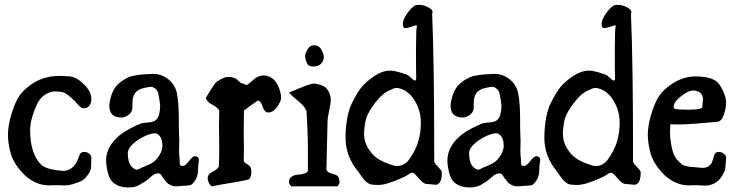

<svg xmlns="http://www.w3.org/2000/svg" viewBox="-20 -788 3102 812"><path d="M252 -3.9 220.7 -4.9Q208 -3.9 188.5 -3.9Q132.8 -3.9 85.9 -45.9Q35.2 -95.7 23.4 -146.5Q13.7 -184.6 13.7 -219.2Q13.7 -253.9 26.4 -298.3Q39.1 -342.8 54.7 -371.1Q70.3 -399.4 102.5 -423.8Q157.2 -466.8 228.5 -466.8H242.2Q267.6 -465.8 277.3 -464.8Q306.6 -460 336.4 -430.2Q366.2 -400.4 366.2 -371.1Q366.2 -362.3 365.2 -357.4Q358.4 -331.1 336.9 -330.1H334Q322.3 -330.1 309.1 -346.2Q295.9 -362.3 290.5 -366.2Q285.2 -370.1 277.3 -377.9Q257.8 -395.5 244.1 -398.4Q230.5 -401.4 210.9 -401.4Q191.4 -401.4 167.5 -385.7Q143.6 -370.1 125.5 -321.3Q107.4 -272.5 107.4 -240.2Q107.4 -135.7 155.3 -90.8Q171.9 -75.2 216.8 -68.4L246.1 -65.4Q275.4 -65.4 295.9 -89.8Q304.7 -99.6 315.4 -129.9Q320.3 -145.5 334.5 -145.5Q348.6 -145.5 357.4 -138.2Q366.2 -130.9 366.2 -120.1V-118.2Q366.2 -79.1 363.3 -70.3Q357.4 -54.7 348.6 -44.9Q334 -24.4 312.5 -17.6L287.1 -8.8Q269.5 -3.9 252 -3.9Z M771.5 -2.9 752 -2Q734.4 0 723.1 0Q711.9 0 701.2 -5.4Q690.4 -10.7 686.5 -14.6Q682.6 -18.6 678.7 -24.4Q674.8 -30.3 671.4 -33.7Q668 -37.1 665 -43Q658.2 -54.7 650.4 -54.7H646.5Q633.8 -54.7 617.7 -40Q601.6 -25.4 595.7 -22Q589.8 -18.6 582 -13.7Q557.6 4.9 523.4 4.9Q489.3 4.9 466.8 -9.8Q444.3 -24.4 436.5 -56.2Q428.7 -87.9 428.7 -109.4Q428.7 -167 484.4 -214.8Q518.6 -242.2 573.2 -264.6Q583 -268.6 606 -270Q628.9 -271.5 639.2 -280.3Q649.4 -289.1 653.3 -306.6Q657.2 -324.2 657.2 -335.9Q657.2 -347.7 655.3 -358.4Q653.3 -369.1 652.3 -377Q651.4 -384.8 650.4 -388.7Q649.4 -392.6 647.5 -398.4Q643.6 -408.2 634.8 -414.6Q626 -420.9 618.7 -420.9Q611.3 -420.9 587.4 -415.5Q563.5 -410.2 551.8 -395Q540 -379.9 540 -349.6V-331.1Q539.1 -313.5 523.9 -302.2Q508.8 -291 494.1 -291Q442.4 -291 442.4 -340.8Q442.4 -349.6 443.4 -353.5Q453.1 -410.2 481.9 -434.6Q510.7 -459 537.1 -465.8Q563.5 -472.7 607.4 -474.6L627.9 -475.6Q659.2 -475.6 684.6 -458Q720.7 -433.6 728.5 -391.6Q736.3 -349.6 736.3 -283.2V-257.8L737.3 -214.8L738.3 -193.4L737.3 -153.3Q737.3 -134.8 740.2 -109.4V-96.7Q740.2 -85.9 752 -85.9Q763.7 -85.9 779.3 -106.9Q794.9 -127.9 805.7 -127.9Q806.6 -127.9 814 -125Q821.3 -122.1 821.3 -110.4L818.4 -86.9L817.4 -67.4Q817.4 -56.6 815.9 -52.2Q814.5 -47.9 813.5 -43Q812.5 -38.1 811 -34.7Q809.6 -31.2 806.6 -27.3Q793.9 -6.8 784.2 -4.9Q774.4 -2.9 771.5 -2.9ZM667 -173.8 666 -183.6Q664.1 -210.9 643.6 -222.7Q635.7 -226.6 615.7 -221.2Q595.7 -215.8 568.4 -199.2Q520.5 -168 520.5 -140.6Q520.5 -85.9 551.8 -72.3Q555.7 -70.3 559.6 -70.3Q563.5 -70.3 573.2 -75.7Q583 -81.1 586.9 -82L600.6 -87.9Q627.9 -98.6 640.6 -113.3Q667 -143.6 667 -173.8Z M1011.7 -162.1 1010.7 -107.4Q1013.7 -99.6 1028.3 -91.8Q1043 -84 1043 -62Q1043 -40 1033.2 -29.3Q1011.7 -23.4 957 -14.6Q902.3 -5.9 877 0Q867.2 -3.9 861.3 -19.5Q855.5 -35.2 860.8 -45.4Q866.2 -55.7 882.8 -64Q899.4 -72.3 905.3 -83Q907.2 -111.3 907.2 -156.2L906.2 -254.9Q906.2 -294.9 907.2 -320.3Q901.4 -333 876.5 -346.2Q851.6 -359.4 851.6 -376Q856.4 -382.8 865.7 -398.9Q875 -415 877.9 -418L886.7 -431.6Q893.6 -440.4 898.4 -443.4L911.1 -451.2Q930.7 -462.9 947.3 -462.9Q963.9 -462.9 979.5 -454.1Q993.2 -441.4 996.1 -439Q999 -436.5 1005.4 -435.1Q1011.7 -433.6 1023.4 -427.7Q1033.2 -433.6 1052.2 -451.2Q1071.3 -468.8 1095.7 -468.8H1099.6Q1148.4 -464.8 1166 -396.5Q1168.9 -385.7 1168.9 -373Q1168.9 -360.4 1152.3 -336.4Q1135.7 -312.5 1115.2 -312.5H1110.4Q1097.7 -315.4 1090.3 -337.9Q1083 -360.4 1071.3 -363.3Q1039.1 -341.8 1011.7 -320.3Q1010.7 -273.4 1010.7 -226.6Z M1277.3 -573.2Q1288.1 -596.7 1308.6 -596.7Q1329.1 -596.7 1339.4 -577.6Q1349.6 -558.6 1349.6 -545.9Q1349.6 -533.2 1338.9 -520Q1328.1 -506.8 1305.2 -506.8Q1282.2 -506.8 1277.3 -523.4Q1270.5 -537.1 1270.5 -549.3Q1270.5 -561.5 1277.3 -573.2ZM1365.2 -271.5 1360.4 -70.3Q1365.2 -57.6 1385.7 -53.2Q1406.2 -48.8 1411.1 -39.1Q1416 -29.3 1416 -19Q1416 -8.8 1406.2 0H1211.9Q1202.1 -8.8 1202.1 -17.6Q1202.1 -46.9 1244.1 -49.8Q1273.4 -51.8 1282.2 -64.5V-168Q1282.2 -222.7 1276.4 -318.4Q1267.6 -339.8 1242.2 -359.9Q1216.8 -379.9 1202.1 -396.5Q1226.6 -407.2 1244.1 -414.1L1279.3 -427.7Q1298.8 -434.6 1309.6 -434.6Q1353.5 -428.7 1366.2 -407.2Q1378.9 -385.7 1378.9 -368.2Q1378.9 -350.6 1372.1 -320.3Q1365.2 -290 1365.2 -271.5Z M1740.2 -456.1Q1739.3 -483.4 1739.3 -574.7Q1739.3 -666 1743.2 -677.7Q1743.2 -680.7 1739.7 -680.7Q1736.3 -680.7 1719.7 -674.8Q1703.1 -668.9 1694.3 -668.9Q1683.6 -668.9 1683.6 -686.5Q1683.6 -704.1 1700.2 -728.5Q1716.8 -752.9 1733.4 -763.7Q1738.3 -767.6 1753.9 -767.6Q1769.5 -767.6 1789.6 -757.8Q1809.6 -748 1809.6 -736.3Q1809.6 -734.4 1807.6 -730.5Q1816.4 -525.4 1816.4 -145.5V-105.5Q1816.4 -98.6 1832.5 -82.5Q1848.6 -66.4 1848.6 -60.5V-55.7Q1848.6 -16.6 1829.1 -7.8Q1827.1 -6.8 1821.3 -6.8L1789.1 -9.8H1785.2Q1770.5 -9.8 1751 -33.7Q1731.4 -57.6 1724.1 -57.6Q1716.8 -57.6 1704.1 -48.3Q1691.4 -39.1 1648.4 -22.5Q1605.5 -5.9 1583 -5.9Q1560.5 -5.9 1550.8 -7.8Q1531.2 -10.7 1509.8 -41L1494.1 -63.5Q1441.4 -127 1441.4 -204.1V-215.8Q1444.3 -302.7 1467.8 -350.6Q1491.2 -398.4 1510.7 -421.4Q1530.3 -444.3 1563 -466.3Q1595.7 -488.3 1628.9 -489.3H1632.8Q1651.4 -489.3 1699.2 -472.7Q1706.1 -470.7 1718.3 -459Q1730.5 -447.3 1734.9 -447.3Q1739.3 -447.3 1740.2 -456.1ZM1666 -415Q1662.1 -416 1654.8 -416Q1647.5 -416 1622.6 -403.8Q1597.7 -391.6 1574.7 -363.3Q1551.8 -335 1539.1 -311.5Q1526.4 -288.1 1522.9 -259.8Q1519.5 -231.4 1519.5 -223.6Q1519.5 -188.5 1537.1 -160.6Q1554.7 -132.8 1573.7 -119.6Q1592.8 -106.4 1620.1 -96.2Q1647.5 -85.9 1657.7 -85.9Q1668 -85.9 1674.8 -87.9Q1681.6 -89.8 1685.1 -91.8Q1688.5 -93.8 1691.9 -96.2Q1695.3 -98.6 1697.8 -100.1Q1700.2 -101.6 1703.1 -105Q1706.1 -108.4 1707.5 -109.9Q1709 -111.3 1711.9 -116.2Q1714.8 -121.1 1715.8 -122.1Q1716.8 -123 1720.2 -128.9Q1723.6 -134.8 1724.6 -135.7Q1759.8 -192.4 1759.8 -269.5Q1759.8 -320.3 1733.4 -363.3Q1707 -406.2 1666 -415Z M2214.8 -2.9 2195.3 -2Q2177.7 0 2166.5 0Q2155.3 0 2144.5 -5.4Q2133.8 -10.7 2129.9 -14.6Q2126 -18.6 2122.1 -24.4Q2118.2 -30.3 2114.7 -33.7Q2111.3 -37.1 2108.4 -43Q2101.6 -54.7 2093.8 -54.7H2089.8Q2077.1 -54.7 2061 -40Q2044.9 -25.4 2039.1 -22Q2033.2 -18.6 2025.4 -13.7Q2001 4.9 1966.8 4.9Q1932.6 4.9 1910.2 -9.8Q1887.7 -24.4 1879.9 -56.2Q1872.1 -87.9 1872.1 -109.4Q1872.1 -167 1927.7 -214.8Q1961.9 -242.2 2016.6 -264.6Q2026.4 -268.6 2049.3 -270Q2072.3 -271.5 2082.5 -280.3Q2092.8 -289.1 2096.7 -306.6Q2100.6 -324.2 2100.6 -335.9Q2100.6 -347.7 2098.6 -358.4Q2096.7 -369.1 2095.7 -377Q2094.7 -384.8 2093.8 -388.7Q2092.8 -392.6 2090.8 -398.4Q2086.9 -408.2 2078.1 -414.6Q2069.3 -420.9 2062 -420.9Q2054.7 -420.9 2030.8 -415.5Q2006.8 -410.2 1995.1 -395Q1983.4 -379.9 1983.4 -349.6V-331.1Q1982.4 -313.5 1967.3 -302.2Q1952.1 -291 1937.5 -291Q1885.7 -291 1885.7 -340.8Q1885.7 -349.6 1886.7 -353.5Q1896.5 -410.2 1925.3 -434.6Q1954.1 -459 1980.5 -465.8Q2006.8 -472.7 2050.8 -474.6L2071.3 -475.6Q2102.5 -475.6 2127.9 -458Q2164.1 -433.6 2171.9 -391.6Q2179.7 -349.6 2179.7 -283.2V-257.8L2180.7 -214.8L2181.6 -193.4L2180.7 -153.3Q2180.7 -134.8 2183.6 -109.4V-96.7Q2183.6 -85.9 2195.3 -85.9Q2207 -85.9 2222.7 -106.9Q2238.3 -127.9 2249 -127.9Q2250 -127.9 2257.3 -125Q2264.6 -122.1 2264.6 -110.4L2261.7 -86.9L2260.7 -67.4Q2260.7 -56.6 2259.3 -52.2Q2257.8 -47.9 2256.8 -43Q2255.9 -38.1 2254.4 -34.7Q2252.9 -31.2 2250 -27.3Q2237.3 -6.8 2227.5 -4.9Q2217.8 -2.9 2214.8 -2.9ZM2110.4 -173.8 2109.4 -183.6Q2107.4 -210.9 2086.9 -222.7Q2079.1 -226.6 2059.1 -221.2Q2039.1 -215.8 2011.7 -199.2Q1963.9 -168 1963.9 -140.6Q1963.9 -85.9 1995.1 -72.3Q1999 -70.3 2002.9 -70.3Q2006.8 -70.3 2016.6 -75.7Q2026.4 -81.1 2030.3 -82L2043.9 -87.9Q2071.3 -98.6 2084 -113.3Q2110.4 -143.6 2110.4 -173.8Z M2581.1 -456.1Q2580.1 -483.4 2580.1 -574.7Q2580.1 -666 2584 -677.7Q2584 -680.7 2580.6 -680.7Q2577.1 -680.7 2560.5 -674.8Q2543.9 -668.9 2535.2 -668.9Q2524.4 -668.9 2524.4 -686.5Q2524.4 -704.1 2541 -728.5Q2557.6 -752.9 2574.2 -763.7Q2579.1 -767.6 2594.7 -767.6Q2610.4 -767.6 2630.4 -757.8Q2650.4 -748 2650.4 -736.3Q2650.4 -734.4 2648.4 -730.5Q2657.2 -525.4 2657.2 -145.5V-105.5Q2657.2 -98.6 2673.3 -82.5Q2689.5 -66.4 2689.5 -60.5V-55.7Q2689.5 -16.6 2669.9 -7.8Q2668 -6.8 2662.1 -6.8L2629.9 -9.8H2626Q2611.3 -9.8 2591.8 -33.7Q2572.3 -57.6 2564.9 -57.6Q2557.6 -57.6 2544.9 -48.3Q2532.2 -39.1 2489.3 -22.5Q2446.3 -5.9 2423.8 -5.9Q2401.4 -5.9 2391.6 -7.8Q2372.1 -10.7 2350.6 -41L2335 -63.5Q2282.2 -127 2282.2 -204.1V-215.8Q2285.2 -302.7 2308.6 -350.6Q2332 -398.4 2351.6 -421.4Q2371.1 -444.3 2403.8 -466.3Q2436.5 -488.3 2469.7 -489.3H2473.6Q2492.2 -489.3 2540 -472.7Q2546.9 -470.7 2559.1 -459Q2571.3 -447.3 2575.7 -447.3Q2580.1 -447.3 2581.1 -456.1ZM2506.8 -415Q2502.9 -416 2495.6 -416Q2488.3 -416 2463.4 -403.8Q2438.5 -391.6 2415.5 -363.3Q2392.6 -335 2379.9 -311.5Q2367.2 -288.1 2363.8 -259.8Q2360.4 -231.4 2360.4 -223.6Q2360.4 -188.5 2377.9 -160.6Q2395.5 -132.8 2414.6 -119.6Q2433.6 -106.4 2460.9 -96.2Q2488.3 -85.9 2498.5 -85.9Q2508.8 -85.9 2515.6 -87.9Q2522.5 -89.8 2525.9 -91.8Q2529.3 -93.8 2532.7 -96.2Q2536.1 -98.6 2538.6 -100.1Q2541 -101.6 2543.9 -105Q2546.9 -108.4 2548.3 -109.9Q2549.8 -111.3 2552.7 -116.2Q2555.7 -121.1 2556.6 -122.1Q2557.6 -123 2561 -128.9Q2564.5 -134.8 2565.4 -135.7Q2600.6 -192.4 2600.6 -269.5Q2600.6 -320.3 2574.2 -363.3Q2547.9 -406.2 2506.8 -415Z M2950.2 -335 2953.1 -369.1Q2953.1 -386.7 2940.4 -396.5Q2926.8 -405.3 2911.1 -405.3Q2895.5 -405.3 2874 -390.6Q2829.1 -360.4 2829.1 -337.9Q2829.1 -334 2832 -329.1Q2836.9 -324.2 2892.6 -324.2Q2948.2 -324.2 2950.2 -335ZM2962.9 -2.9 2926.8 -4.9Q2914.1 -3.9 2894.5 -3.9Q2838.9 -3.9 2792 -45.9Q2741.2 -95.7 2729.5 -146.5Q2719.7 -184.6 2719.7 -219.2Q2719.7 -253.9 2732.4 -298.3Q2745.1 -342.8 2760.7 -371.1Q2776.4 -399.4 2808.6 -423.8Q2862.3 -464.8 2920.9 -464.8Q2979.5 -464.8 3007.8 -445.3Q3021.5 -436.5 3036.1 -407.2Q3050.8 -377.9 3050.8 -353.5Q3050.8 -329.1 3040.5 -301.3Q3030.3 -273.4 3011.7 -272.5Q2893.6 -261.7 2855 -261.7Q2816.4 -261.7 2815.4 -262.7Q2813.5 -243.2 2813.5 -225.6Q2813.5 -208 2817.9 -180.7Q2822.3 -153.3 2830.1 -134.3Q2837.9 -115.2 2857.4 -98.6Q2867.2 -88.9 2877.4 -86.9Q2887.7 -85 2894.5 -83Q2901.4 -81.1 2918 -81.1L2950.2 -78.1Q2966.8 -78.1 2976.6 -85Q2986.3 -91.8 2989.3 -97.7Q2992.2 -103.5 2995.1 -114.3Q2998 -125 3000 -129.9Q3004.9 -145.5 3018.6 -145.5Q3032.2 -145.5 3041.5 -137.7Q3050.8 -129.9 3050.8 -119.1V-118.2Q3047.9 -76.2 3046.4 -69.8Q3044.9 -63.5 3032.7 -42.5Q3020.5 -21.5 3000.5 -12.2Q2980.5 -2.9 2962.9 -2.9Z"/></svg>

Font: Essays1743
Style: Medium
Weight: 500
Designer: Based on the typeface in a 1743 English translation of the essays of Montaigne.  PostScript/TrueType font designed by Jo
Version: Version 002.100